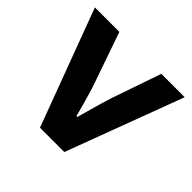

<svg xmlns="http://www.w3.org/2000/svg" viewBox="-134 -671 815 815"><g transform="rotate(45 273.5 -263.0)"><path d="M200.2 0 3.9 -525.9H150.9L228 -304.2Q244.1 -260.7 274.9 -144H279.8Q318.8 -283.7 326.2 -304.2L402.8 -525.9H543L346.2 0Z"/></g></svg>

Font: Archivo
Style: Bold
Weight: 700
Designer: Hector Gatti
Foundry: Omnibus-Type
Version: Version 2.001